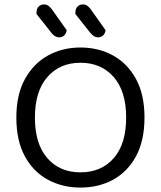

<svg xmlns="http://www.w3.org/2000/svg" viewBox="-20 -836 729 869"><path d="M634 -304Q634 -200 596 -129.5Q558 -59 492.5 -23Q427 13 344 13Q262 13 196 -23Q130 -59 92 -129.5Q54 -200 54 -304Q54 -408 93 -478.5Q132 -549 197.5 -585Q263 -621 344 -621Q426 -621 491.5 -585Q557 -549 595.5 -478.5Q634 -408 634 -304ZM551 -304Q551 -423 494.5 -487.5Q438 -552 344 -552Q251 -552 194.5 -487.5Q138 -423 138 -304Q138 -185 194 -120.5Q250 -56 344 -56Q439 -56 495 -120.5Q551 -185 551 -304ZM213 -687 145 -773V-776Q145 -797 155 -806.5Q165 -816 180 -816Q191 -816 199.5 -809.5Q208 -803 214 -795L282 -699Q279 -683 270 -675Q261 -667 248 -667Q237 -667 228 -673Q219 -679 213 -687ZM389 -687 321 -773V-776Q321 -796 330.5 -806Q340 -816 356 -816Q367 -816 375.5 -809.5Q384 -803 390 -795L458 -699Q455 -683 446 -675Q437 -667 424 -667Q413 -667 404.5 -673Q396 -679 389 -687Z"/></svg>

Font: Baloo Paaji 2
Style: Regular
Weight: 400
Designer: Shuchita Grover, Noopur Datye and Ek Type
Foundry: Ek Type
Version: Version 1.700